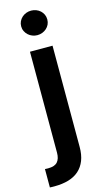

<svg xmlns="http://www.w3.org/2000/svg" viewBox="-166 -807 572 1056"><g transform="rotate(-15 120.0 -278.5)"><path d="M-21.3 203.8V99.1Q-16 99.4 -11.7 99.6Q-7.5 99.8 -2.8 99.8Q34.1 99.8 50.1 81.9Q66.1 63.9 66.1 29.5V-545.5H194.6V31.2Q194.6 75.6 181.8 108.1Q169 140.6 144.9 162.1Q120.7 183.6 85.4 194.1Q50.1 204.5 5 204.5Q-1.8 204.5 -8 204.4Q-14.2 204.2 -21.3 203.8ZM55.4 -692.5Q55.4 -707.7 61.4 -720.5Q67.5 -733.3 77.8 -742.7Q88.1 -752.1 101.6 -757.3Q115.1 -762.4 130 -762.4Q144.9 -762.4 158.4 -757.3Q171.9 -752.1 182 -742.9Q192.1 -733.7 198.2 -720.9Q204.2 -708.1 204.2 -692.5Q204.2 -677.2 198.2 -664.4Q192.1 -651.6 181.8 -642.4Q171.5 -633.2 158 -628Q144.5 -622.9 130 -622.9Q115.4 -622.9 101.9 -628Q88.4 -633.2 78.1 -642.6Q67.8 -652 61.6 -664.8Q55.4 -677.6 55.4 -692.5Z"/></g></svg>

Font: Inter P Semi Bold
Style: Regular
Weight: 600
Designer: Rasmus Andersson
Foundry: rsms
Version: Version 3.018;git-588b23468